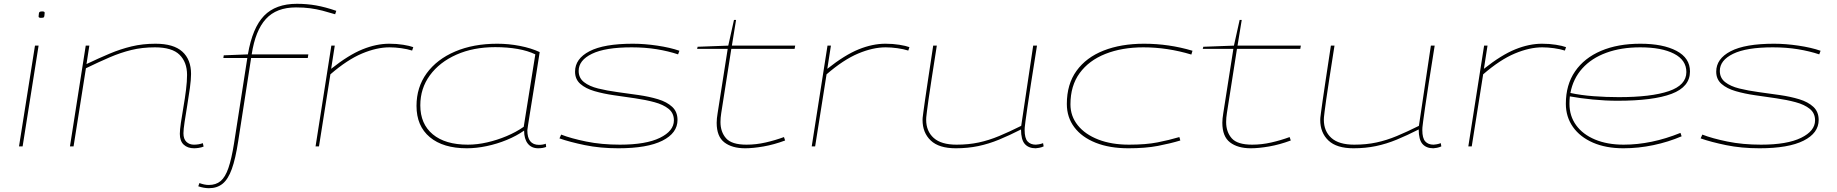

<svg xmlns="http://www.w3.org/2000/svg" viewBox="-20 -770 9666 1010"><path d="M202 -710Q215 -710 215 -703Q214 -683 211 -679.5Q208 -676 194 -676Q190 -676 186.5 -677.5Q183 -679 183 -684Q184 -704 188 -707Q192 -710 202 -710ZM80 0 164 -530H183L99 0Z M431 -530H450L435 -433Q500 -464 557 -488Q614 -512 672.5 -526Q731 -540 798 -540Q893 -540 939 -498.5Q985 -457 985 -381Q985 -352 979 -307.5Q973 -263 965 -215.5Q957 -168 951 -128Q945 -88 945 -69Q945 -39 960.5 -24Q976 -9 1000 -9Q1026 -9 1047 -17L1051 1Q1039 6 1025 8Q1011 10 1001 10Q967 10 946.5 -9Q926 -28 926 -66Q926 -86 931.5 -124Q937 -162 945 -207.5Q953 -253 958.5 -297.5Q964 -342 964 -376Q964 -443 924.5 -482Q885 -521 795 -521Q728 -521 671 -507Q614 -493 557 -468.5Q500 -444 432 -411L367 0H348Z M1079 220Q1053 220 1023 210L1029 193Q1056 203 1078 203Q1116 203 1140.5 182.5Q1165 162 1181.5 114Q1198 66 1211 -15L1281 -465H1155L1157 -479L1284 -484Q1308 -624 1369 -687Q1430 -750 1542 -750Q1594 -750 1642.5 -741.5Q1691 -733 1749 -713L1743 -695Q1707 -706 1676 -714Q1645 -722 1612 -726.5Q1579 -731 1537 -731Q1434 -731 1378.5 -670Q1323 -609 1304 -484H1602L1599 -465H1301L1233 -27Q1219 65 1199.5 119Q1180 173 1151 196.5Q1122 220 1079 220Z M1741 -530 1722 -408Q1814 -481 1887 -510.5Q1960 -540 2028 -540Q2067 -540 2101 -534.5Q2135 -529 2154 -522L2148 -504Q2123 -512 2090.5 -516.5Q2058 -521 2029 -521Q1962 -521 1884.5 -488.5Q1807 -456 1718 -379L1658 0H1640L1723 -530Z M2811 10Q2776 10 2756.5 -14.5Q2737 -39 2737 -83Q2697 -55 2646 -34Q2595 -13 2540.5 -1.5Q2486 10 2436 10Q2311 10 2241 -48.5Q2171 -107 2171 -213Q2171 -311 2224.5 -384.5Q2278 -458 2374 -499Q2470 -540 2596 -540Q2656 -540 2715 -528.5Q2774 -517 2819 -496Q2811 -444 2802 -388Q2793 -332 2784.5 -279Q2776 -226 2769 -183Q2762 -140 2758 -113.5Q2754 -87 2754 -85Q2754 -8 2815 -8Q2836 -8 2851 -14L2853 3Q2835 10 2811 10ZM2735 -103 2796 -484Q2757 -503 2703 -512.5Q2649 -522 2585 -522Q2470 -522 2381 -482.5Q2292 -443 2241.5 -374Q2191 -305 2191 -216Q2191 -118 2256.5 -63.5Q2322 -9 2441 -9Q2490 -9 2542.5 -21Q2595 -33 2645 -54Q2695 -75 2735 -103Z M2923 -42 2932 -62Q2983 -42 3063.5 -25.5Q3144 -9 3241 -9Q3378 -9 3451.5 -45Q3525 -81 3525 -137Q3525 -175 3497 -197.5Q3469 -220 3422.5 -232.5Q3376 -245 3320.5 -253Q3265 -261 3209.5 -269Q3154 -277 3107.5 -290.5Q3061 -304 3033 -328.5Q3005 -353 3005 -393Q3005 -461 3081 -500.5Q3157 -540 3309 -540Q3370 -540 3437.5 -530Q3505 -520 3554 -503L3547 -484Q3496 -501 3435 -511Q3374 -521 3303 -521Q3164 -521 3094 -487Q3024 -453 3024 -397Q3024 -360 3052 -338Q3080 -316 3126.5 -304.5Q3173 -293 3228.5 -285.5Q3284 -278 3339.5 -270Q3395 -262 3441.5 -248Q3488 -234 3516 -208Q3544 -182 3544 -139Q3544 -70 3464.5 -30Q3385 10 3233 10Q3137 10 3057 -6.5Q2977 -23 2923 -42Z M4104 -49 4110 -31Q4051 -9 3996 0.5Q3941 10 3900 10Q3831 10 3790.5 -21Q3750 -52 3750 -124Q3750 -145 3755 -175L3808 -513H3647L3650 -524L3811 -530L3841 -665H3852L3830 -530H4163L4160 -513H3827L3774 -175Q3772 -163 3771 -151Q3770 -139 3770 -128Q3770 -76 3799.5 -42.5Q3829 -9 3907 -9Q3957 -9 4007.5 -20.5Q4058 -32 4104 -49Z M4351 -530 4332 -408Q4424 -481 4497 -510.5Q4570 -540 4638 -540Q4677 -540 4711 -534.5Q4745 -529 4764 -522L4758 -504Q4733 -512 4700.5 -516.5Q4668 -521 4639 -521Q4572 -521 4494.5 -488.5Q4417 -456 4328 -379L4268 0H4250L4333 -530Z M5008 10Q4919 10 4876 -31Q4833 -72 4833 -139Q4833 -143 4833.5 -150.5Q4834 -158 4837 -178.5Q4840 -199 4845.5 -240Q4851 -281 4862 -351.5Q4873 -422 4889 -530H4908Q4892 -426 4881 -357Q4870 -288 4864.5 -246.5Q4859 -205 4856 -183.5Q4853 -162 4852.5 -153Q4852 -144 4852 -140Q4852 -80 4891.5 -44.5Q4931 -9 5012 -9Q5075 -9 5128.5 -20.5Q5182 -32 5236 -54.5Q5290 -77 5352 -108L5415 -530H5435Q5416 -410 5403.5 -331Q5391 -252 5384.5 -204.5Q5378 -157 5374.5 -133Q5371 -109 5370.5 -99.5Q5370 -90 5370 -86Q5370 -43 5385.5 -26Q5401 -9 5429 -9Q5434 -9 5445.5 -11Q5457 -13 5467 -17L5470 0Q5460 5 5447 7.5Q5434 10 5428 10Q5391 10 5371 -12.5Q5351 -35 5351 -89Q5290 -58 5235.5 -35.5Q5181 -13 5126 -1.5Q5071 10 5008 10Z M5916 10Q5817 10 5744 -19Q5671 -48 5631.5 -100.5Q5592 -153 5592 -223Q5592 -327 5643 -397.5Q5694 -468 5785.5 -504Q5877 -540 5998 -540Q6129 -540 6253 -503L6247 -483Q6121 -521 5995 -521Q5882 -521 5795 -486.5Q5708 -452 5659.5 -385.5Q5611 -319 5611 -221Q5611 -159 5649.5 -111Q5688 -63 5757.5 -36Q5827 -9 5919 -9Q6008 -9 6069 -21Q6130 -33 6184 -49L6189 -31Q6136 -15 6071 -2.5Q6006 10 5916 10Z M6764 -49 6770 -31Q6711 -9 6656 0.5Q6601 10 6560 10Q6491 10 6450.5 -21Q6410 -52 6410 -124Q6410 -145 6415 -175L6468 -513H6307L6310 -524L6471 -530L6501 -665H6512L6490 -530H6823L6820 -513H6487L6434 -175Q6432 -163 6431 -151Q6430 -139 6430 -128Q6430 -76 6459.5 -42.5Q6489 -9 6567 -9Q6617 -9 6667.5 -20.5Q6718 -32 6764 -49Z M7100 10Q7011 10 6968 -31Q6925 -72 6925 -139Q6925 -143 6925.5 -150.5Q6926 -158 6929 -178.5Q6932 -199 6937.5 -240Q6943 -281 6954 -351.5Q6965 -422 6981 -530H7000Q6984 -426 6973 -357Q6962 -288 6956.5 -246.5Q6951 -205 6948 -183.5Q6945 -162 6944.5 -153Q6944 -144 6944 -140Q6944 -80 6983.5 -44.5Q7023 -9 7104 -9Q7167 -9 7220.5 -20.5Q7274 -32 7328 -54.5Q7382 -77 7444 -108L7507 -530H7527Q7508 -410 7495.5 -331Q7483 -252 7476.5 -204.5Q7470 -157 7466.5 -133Q7463 -109 7462.5 -99.5Q7462 -90 7462 -86Q7462 -43 7477.5 -26Q7493 -9 7521 -9Q7526 -9 7537.5 -11Q7549 -13 7559 -17L7562 0Q7552 5 7539 7.5Q7526 10 7520 10Q7483 10 7463 -12.5Q7443 -35 7443 -89Q7382 -58 7327.5 -35.5Q7273 -13 7218 -1.5Q7163 10 7100 10Z M7805 -530 7786 -408Q7878 -481 7951 -510.5Q8024 -540 8092 -540Q8131 -540 8165 -534.5Q8199 -529 8218 -522L8212 -504Q8187 -512 8154.5 -516.5Q8122 -521 8093 -521Q8026 -521 7948.5 -488.5Q7871 -456 7782 -379L7722 0H7704L7787 -530Z M8826 -53Q8756 -23 8677.5 -6.5Q8599 10 8520 10Q8428 10 8360 -19.5Q8292 -49 8254.5 -102Q8217 -155 8217 -224Q8217 -324 8265.5 -394.5Q8314 -465 8402 -502.5Q8490 -540 8609 -540Q8728 -540 8799 -502.5Q8870 -465 8870 -394Q8870 -313 8773.5 -276.5Q8677 -240 8489 -240Q8425 -240 8358.5 -246.5Q8292 -253 8238 -263Q8236 -244 8236 -224Q8236 -160 8271 -111.5Q8306 -63 8370.5 -36Q8435 -9 8521 -9Q8667 -9 8820 -71ZM8608 -521Q8508 -521 8430 -492.5Q8352 -464 8303.5 -410Q8255 -356 8241 -281Q8296 -269 8362.5 -264Q8429 -259 8495 -259Q8666 -259 8758.5 -290.5Q8851 -322 8851 -391Q8851 -454 8786 -487.5Q8721 -521 8608 -521Z M8926 -42 8935 -62Q8986 -42 9066.5 -25.5Q9147 -9 9244 -9Q9381 -9 9454.5 -45Q9528 -81 9528 -137Q9528 -175 9500 -197.5Q9472 -220 9425.5 -232.5Q9379 -245 9323.5 -253Q9268 -261 9212.5 -269Q9157 -277 9110.5 -290.5Q9064 -304 9036 -328.5Q9008 -353 9008 -393Q9008 -461 9084 -500.5Q9160 -540 9312 -540Q9373 -540 9440.5 -530Q9508 -520 9557 -503L9550 -484Q9499 -501 9438 -511Q9377 -521 9306 -521Q9167 -521 9097 -487Q9027 -453 9027 -397Q9027 -360 9055 -338Q9083 -316 9129.5 -304.5Q9176 -293 9231.5 -285.5Q9287 -278 9342.5 -270Q9398 -262 9444.5 -248Q9491 -234 9519 -208Q9547 -182 9547 -139Q9547 -70 9467.5 -30Q9388 10 9236 10Q9140 10 9060 -6.5Q8980 -23 8926 -42Z"/></svg>

Font: Georama Extra Expanded Thin
Style: Italic
Weight: 100
Width: 8
Italic angle: -9°
Designer: Jean-Baptiste Levee
Foundry: Production Type
Version: Version 1.000